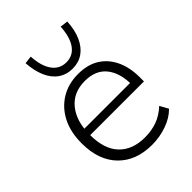

<svg xmlns="http://www.w3.org/2000/svg" viewBox="-214 -852 970 970"><g transform="rotate(-45 271.5 -366.5)"><path d="M298 8Q184 8 117.5 -60Q51 -128 51 -249Q51 -329 80.5 -387Q110 -445 163 -477.5Q216 -510 286 -510Q353 -510 399 -481.5Q445 -453 470 -400.5Q495 -348 495 -276V-248H95V-292H457L440 -279Q440 -364 401 -412.5Q362 -461 285 -461Q203 -461 157 -404.5Q111 -348 111 -255V-248Q111 -148 160.5 -96Q210 -44 299 -44Q345 -44 385 -58Q425 -72 462 -106L487 -61Q455 -28 404 -10Q353 8 298 8ZM286 -548Q243 -548 210.5 -570.5Q178 -593 159.5 -635.5Q141 -678 137 -736L179 -741Q183 -670 211 -631.5Q239 -593 286 -593Q334 -593 361.5 -631.5Q389 -670 393 -741L435 -736Q432 -678 413 -635.5Q394 -593 362 -570.5Q330 -548 286 -548Z"/></g></svg>

Font: Mulish ExtraLight Light
Style: Regular
Weight: 300
Version: Version 3.603